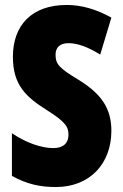

<svg xmlns="http://www.w3.org/2000/svg" viewBox="-20 -744 494 774"><path d="M429 -217C429 -312 383 -369 297 -422C216 -471 204 -486 204 -524C204 -550 219 -570 256 -570C292 -570 334 -555 384 -524L429 -673C368 -707 308 -724 249 -724C108 -724 32 -642 32 -515C32 -401 85 -353 169 -300C247 -251 256 -231 256 -200C256 -169 237 -147 195 -147C146 -147 84 -169 28 -207V-35C89 -1 143 10 205 10C342 10 429 -84 429 -217Z"/></svg>

Font: Noto Sans Arabic UI XCn Bk
Style: Regular
Weight: 900
Width: 2
Designer: Monotype Design Team, Nadine Chahine and Nizar Qandah
Foundry: Monotype Imaging Inc.
Version: Version 2.010